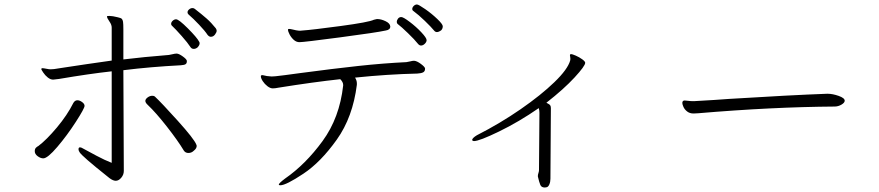

<svg xmlns="http://www.w3.org/2000/svg" viewBox="-20 -785 3920 856"><path d="M905 -630Q894 -647 868 -674.5Q842 -702 820 -721Q816 -725 816 -730Q816 -737 823 -743Q830 -749 838 -749Q845 -749 849 -745Q880 -721 901 -702.5Q922 -684 942 -659Q946 -653 946 -648Q946 -641 938.5 -631Q931 -621 920 -621Q912 -621 905 -630ZM151 -134Q188 -162 234 -217Q280 -272 307 -326Q314 -338 325 -338Q335 -338 346 -330Q357 -322 357 -313Q357 -302 318 -241.5Q279 -181 235.5 -130Q192 -79 173 -79Q161 -79 148 -88.5Q135 -98 135 -111Q135 -122 141.5 -127.5Q148 -133 151 -134ZM167 -481Q167 -481 169 -481Q174 -481 186.5 -478.5Q199 -476 205 -476L221 -477L260 -483Q298 -489 363 -498.5Q428 -508 478 -515V-662Q478 -675 468 -689Q457 -705 457 -711V-712Q457 -714 468 -714Q481 -714 505 -708Q519 -705 523 -701Q527 -697 528.5 -688Q530 -679 530 -652V-520Q620 -531 733 -540Q740 -541 750 -543.5Q760 -546 766 -546H769Q779 -545 795.5 -533Q812 -521 813 -514V-511Q813 -503 807.5 -499Q802 -495 786 -494Q651 -487 530 -472L532 -23Q532 -6 520.5 7.5Q509 21 496 21Q484 21 468 9Q399 -46 370.5 -71Q342 -96 336 -104.5Q330 -113 330 -119Q330 -128 336 -128Q343 -128 352 -122Q374 -110 410.5 -90.5Q447 -71 478 -59V-467Q378 -456 243 -433Q220 -430 217 -430Q205 -430 193 -439.5Q181 -449 172.5 -462Q164 -475 164 -477Q164 -479 167 -481ZM659 -358Q666 -358 670 -355Q701 -326 773 -246Q845 -166 855 -141Q857 -136 857 -135Q857 -123 844 -113Q834 -103 820 -103Q807 -103 800 -113Q773 -158 724 -220.5Q675 -283 639 -317Q628 -327 628 -335Q628 -343 638 -350.5Q648 -358 659 -358ZM765 -699Q777 -699 817.5 -658.5Q858 -618 868 -599Q870 -596 870 -592Q870 -583 860 -573Q852 -567 844 -567Q835 -567 830 -574Q817 -594 790 -624.5Q763 -655 746 -671Q743 -673 743 -679Q743 -686 750 -692.5Q757 -699 765 -699Z M1928 -642Q1921 -642 1916 -648Q1902 -665 1874 -692Q1846 -719 1823 -736Q1818 -739 1818 -745Q1818 -752 1824.5 -758.5Q1831 -765 1839 -765Q1846 -765 1875.5 -744.5Q1905 -724 1929.5 -700.5Q1954 -677 1954 -668Q1954 -657 1947 -650Q1936 -642 1928 -642ZM1145 -449Q1146 -450 1151 -450Q1154 -450 1170 -446Q1185 -444 1191 -444L1208 -445Q1238 -448 1317 -459Q1467 -479 1578 -491Q1689 -503 1792 -508Q1800 -509 1809.5 -511.5Q1819 -514 1824 -514H1827Q1839 -513 1856.5 -500Q1874 -487 1875 -480V-478Q1875 -467 1866.5 -462.5Q1858 -458 1840 -457Q1708 -454 1563 -439Q1571 -426 1571 -414V-407Q1553 -263 1481.5 -162.5Q1410 -62 1332.5 -10.5Q1255 41 1230 41Q1225 41 1223 39Q1223 39 1223 38Q1223 32 1251 11Q1342 -52 1418 -156Q1494 -260 1510 -404V-406Q1510 -419 1497 -432Q1377 -419 1221 -394Q1207 -391 1196 -391Q1185 -391 1172.5 -400.5Q1160 -410 1151.5 -423Q1143 -436 1143 -445Q1143 -449 1145 -449ZM1265 -655Q1266 -656 1269 -656Q1274 -656 1284.5 -653.5Q1295 -651 1300 -650Q1311 -648 1318 -648L1329 -649Q1372 -652 1498.5 -669Q1625 -686 1647 -697Q1649 -698 1660 -700H1663Q1679 -700 1699 -690.5Q1719 -681 1720 -667Q1720 -652 1700 -649Q1659 -640 1496.5 -618.5Q1334 -597 1315 -597Q1301 -597 1289.5 -607.5Q1278 -618 1271 -631.5Q1264 -645 1264 -652Q1264 -655 1265 -655ZM1769 -709Q1778 -709 1806.5 -687.5Q1835 -666 1858.5 -641Q1882 -616 1882 -606Q1882 -598 1874 -590Q1866 -582 1857 -582Q1850 -582 1844 -589Q1829 -608 1799 -637Q1769 -666 1753 -678Q1749 -681 1749 -687Q1749 -695 1754.5 -702Q1760 -709 1769 -709Z M2383 -26 2385 -282Q2385 -293 2382 -303Q2294 -242 2205.5 -199Q2117 -156 2093 -156Q2088 -156 2085 -160Q2085 -160 2085 -161Q2085 -165 2090.5 -170.5Q2096 -176 2106 -182Q2210 -235 2301 -298Q2392 -361 2451.5 -418.5Q2511 -476 2522 -515L2523 -522Q2523 -528 2522 -532Q2521 -536 2521 -538Q2521 -541 2522 -542Q2524 -544 2525 -544Q2531 -544 2547 -537Q2563 -530 2576 -520.5Q2589 -511 2589 -505Q2589 -491 2541.5 -439.5Q2494 -388 2416 -327Q2430 -320 2433 -315.5Q2436 -311 2436 -303L2434 12Q2434 26 2429 37.5Q2424 49 2416 50Q2413 51 2409 51Q2394 51 2389 39.5Q2384 28 2378 2V-1Q2378 -6 2380.5 -13.5Q2383 -21 2383 -26Z M3746 -336Q3746 -327 3731.5 -318.5Q3717 -310 3701 -310Q3421 -308 3092 -280Q3085 -279 3072 -279Q3055 -279 3043.5 -288Q3032 -297 3027 -308.5Q3022 -320 3022 -326Q3022 -331 3024.5 -334Q3027 -337 3032 -337Q3039 -337 3048.5 -335.5Q3058 -334 3070 -334H3074Q3181 -340 3230 -344Q3504 -361 3667 -367H3670Q3692 -367 3719 -357.5Q3746 -348 3746 -336Z"/></svg>

Font: JyunsaiKaai Light
Style: Regular
Weight: 300
Designer: Fontworks Inc.
Version: Version 0.030;April 7, 2024;FontCreator 14.0.0.2901 64-bit